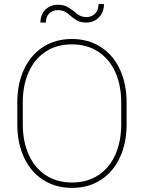

<svg xmlns="http://www.w3.org/2000/svg" viewBox="-20 -912 706 942"><path d="M490.2 -892.1Q490.2 -865.7 478.8 -845Q467.3 -824.2 447.5 -812.7Q427.7 -801.3 404.3 -801.3Q377 -801.3 358.9 -811Q340.8 -820.8 319.8 -839.4L311.5 -846.7Q293.9 -861.3 266.1 -862.3H264.2Q238.3 -862.3 221.7 -846.4Q205.1 -830.6 205.1 -801.3H178.2Q178.2 -827.1 189.5 -847.2Q200.7 -867.2 220.5 -877.9Q240.2 -888.7 264.2 -888.7Q290.5 -888.7 308.8 -879.2Q327.1 -869.6 349.6 -851.1L358.4 -843.8Q376 -829.1 402.3 -828.1H404.3Q429.2 -828.1 446.3 -845.2Q463.4 -862.3 463.4 -892.1ZM601.1 -302.2Q601.1 -210 568.1 -139.2Q535.2 -68.4 474.6 -29.3Q414.1 9.8 333.5 9.8Q252.9 9.8 191.9 -29.3Q130.9 -68.4 97.9 -139.2Q64.9 -210 64.9 -302.2V-408.7Q64.9 -501 97.9 -571.8Q130.9 -642.6 191.4 -681.6Q252 -720.7 332.5 -720.7Q413.1 -720.7 474.1 -681.6Q535.2 -642.6 568.1 -571.8Q601.1 -501 601.1 -408.7ZM574.7 -409.7Q574.7 -493.2 545.9 -557.6Q517.1 -622.1 462.2 -658.2Q407.2 -694.3 332.5 -694.3Q257.8 -694.3 203.4 -658.2Q148.9 -622.1 120.4 -557.6Q91.8 -493.2 91.8 -409.7V-302.2Q91.8 -218.3 120.6 -153.6Q149.4 -88.9 204.1 -52.7Q258.8 -16.6 333.5 -16.6Q408.2 -16.6 462.9 -52.7Q517.6 -88.9 546.1 -153.6Q574.7 -218.3 574.7 -302.2Z"/></svg>

Font: Mardoto Thin
Style: Regular
Weight: 250
Designer: Christian Robertson, Vahan Hovhannisyan
Foundry: Google
Version: Version 1.000